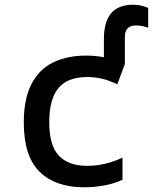

<svg xmlns="http://www.w3.org/2000/svg" viewBox="-20 -785 649 815"><path d="M338 10Q215 10 148 -56Q81 -122 81 -265Q81 -365 113.5 -428Q146 -491 205.5 -520Q265 -549 346 -549Q385 -549 421 -542V-619Q421 -692 451.5 -728.5Q482 -765 546 -765Q566 -765 582.5 -760.5Q599 -756 609 -751V-667Q602 -670 588 -673.5Q574 -677 557 -677Q510 -677 510 -628V-511H509L478 -427Q443 -444 412.5 -451Q382 -458 351 -458Q266 -458 227.5 -410.5Q189 -363 189 -267Q189 -167 230 -124Q271 -81 350 -81Q390 -81 428.5 -90.5Q467 -100 500 -116V-22Q466 -6 423.5 2Q381 10 338 10Z"/></svg>

Font: Noto Sans Mono Medium
Style: Regular
Weight: 500
Designer: Monotype Design Team
Foundry: Monotype Imaging Inc.
Version: Version 2.014